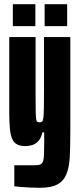

<svg xmlns="http://www.w3.org/2000/svg" viewBox="-20 -686 380 912"><path d="M170 206Q150 206 127.5 205Q105 204 84 202.5Q63 201 48 199V99Q64 99 79.5 99Q95 99 110.5 99Q126 99 142 99Q160 99 169.5 96Q179 93 183.5 82Q188 71 189 49Q190 27 190 -11V-57H181Q175 -28 160.5 -14Q146 0 130 4Q114 8 101 8Q77 8 61.5 0Q46 -8 38 -26Q30 -44 27 -74.5Q24 -105 24 -150V-510H149V-233Q149 -186 149.5 -159.5Q150 -133 151.5 -121.5Q153 -110 157.5 -107.5Q162 -105 169 -105Q176 -105 180 -108.5Q184 -112 186 -127Q188 -142 188.5 -175Q189 -208 189 -266V-510H314V-56Q314 9 311.5 58Q309 107 296 140Q283 173 253.5 189.5Q224 206 170 206ZM41 -562V-666H148V-562ZM192 -562V-666H299V-562Z"/></svg>

Font: Saira UltraCondensed Black
Style: Regular
Weight: 900
Width: 1
Designer: Hector Gatti with collaboration of the Omnibus-Type team
Foundry: Omnibus-Type
Version: Version 1.101